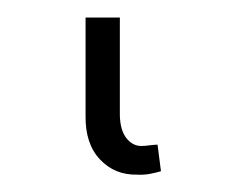

<svg xmlns="http://www.w3.org/2000/svg" viewBox="-20 23 271 219"><path d="M136.2 222.2Q110.8 222.7 94 204.8Q77.1 187 77.6 154.8V43H116.7V154.8Q117.2 171.9 124.3 180.7Q131.3 189.5 141.1 189.5Q145.5 189.5 151.1 188.7Q156.7 188 159.7 188L163.6 218.3Q159.2 219.7 151.6 221.2Q144 222.7 136.2 222.2Z"/></svg>

Font: Inter Tight ExtraLight
Style: Regular
Weight: 250
Designer: Rasmus Andersson
Foundry: rsms
Version: Version 3.004